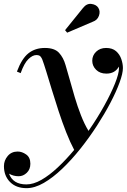

<svg xmlns="http://www.w3.org/2000/svg" viewBox="-70 -719 659 999"><path d="M413 -606 279.5 -549 268.5 -562 361.5 -677Q381 -702 406 -698.5Q431 -695 441.5 -678.5Q453 -660 444.8 -637Q436.5 -614 413 -606ZM68 260Q14 260 -17.8 228Q-49.5 196 -49.5 145.5Q-49.5 116 -30 92.8Q-10.5 69.5 22 69.5Q44.5 69.5 66.2 84.8Q88 100 88 133Q88 162.5 69.2 180.2Q50.5 198 27 198Q-0.5 198 -23 184.5Q-3 240.5 67.5 240.5Q104 240.5 145.5 216.8Q187 193 230.5 152.2Q274 111.5 316 61Q295 21.5 274.2 -31.2Q253.5 -84 234.8 -141.2Q216 -198.5 199.8 -251.8Q183.5 -305 170.8 -346.8Q158 -388.5 150 -409.5Q147 -417.5 140.8 -425Q134.5 -432.5 119 -432.5Q99.5 -432.5 77.8 -411.5Q56 -390.5 37.5 -338.5L18 -346.5Q43 -414 78 -441.8Q113 -469.5 163.5 -469.5Q213.5 -469.5 236.8 -444.5Q260 -419.5 271 -380.5Q281 -348 292.8 -304.8Q304.5 -261.5 318.8 -213.8Q333 -166 350.8 -120.2Q368.5 -74.5 390.5 -38Q436 -103.5 471.8 -168Q507.5 -232.5 528.2 -284.2Q549 -336 549 -363.5Q549 -368 548.5 -372.5Q528.5 -336 483.5 -336Q450 -336 430 -356Q410 -376 410 -403Q410 -430.5 430.2 -450Q450.5 -469.5 482 -469.5Q514.5 -469.5 533.8 -452.8Q553 -436 561.2 -411.5Q569.5 -387 569.5 -365Q569.5 -337 552.2 -289.8Q535 -242.5 504.5 -184.2Q474 -126 434 -64.2Q394 -2.5 348 55.2Q302 113 253.5 159.2Q205 205.5 157.8 232.8Q110.5 260 68 260Z"/></svg>

Font: Bodoni* 11pt Medium
Style: Italic
Weight: 500
Italic angle: -13°
Version: Version 2.3